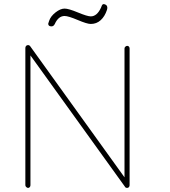

<svg xmlns="http://www.w3.org/2000/svg" viewBox="-20 -919 830 939"><path d="M588.9 -8.8Q588.9 -7.8 589.8 -7.8Q592.8 0 602.1 0Q606.9 0 610.4 -3.9Q613.8 -7.8 613.8 -13.2V-682.1Q613.8 -687.5 610.4 -691.2Q606.9 -694.8 602.1 -694.8Q597.7 -694.8 593.3 -690.9Q588.9 -687 588.9 -682.1V-51.8L127 -693.8Q120.1 -702.1 108.9 -695.8Q104 -690.9 104 -685.1V-682.1V-13.2Q104 -8.3 108.4 -4.2Q112.8 0 117.2 0Q122.1 0 125.5 -3.9Q128.9 -7.8 128.9 -13.2V-647.9ZM248 -801.8Q242.2 -790 231.9 -790Q215.8 -790 215.8 -803.2Q215.8 -803.7 220.2 -816.9Q227.5 -839.4 251.5 -858.2Q275.4 -877 295.9 -877Q315.4 -877 361.3 -857.9Q407.2 -838.9 423.8 -838.9Q454.6 -838.9 474.1 -881.8Q474.6 -883.3 476.1 -887Q477.5 -890.6 478.5 -892.8Q479.5 -895 481.7 -897Q483.9 -898.9 486.8 -898.9Q494.1 -898.9 499.5 -894Q504.9 -889.2 504.9 -881.8Q504.9 -876 502.9 -870.1Q492.7 -838.9 472.4 -820.3Q452.1 -801.8 423.8 -801.8Q405.8 -801.8 359.9 -821.3Q314 -840.8 295.9 -840.8Q265.6 -840.8 248 -801.8Z"/></svg>

Font: Quicksand
Style: Light
Weight: 300
Designer: Andrew Paglinawan
Foundry: Andrew Paglinawan
Version: 1.002